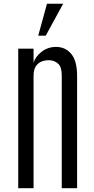

<svg xmlns="http://www.w3.org/2000/svg" viewBox="-20 -988 496 1008"><path d="M75.7 0V-732.4H156.2V-659.2Q166 -690.9 198.5 -716.3Q231 -741.7 274.4 -741.7Q323.7 -741.7 354.2 -704.8Q384.8 -668 384.8 -589.4V0H304.2V-593.3Q304.2 -636.7 284.4 -654.3Q264.6 -671.9 235.8 -671.9Q215.8 -671.9 197.5 -664.6Q179.2 -657.2 167.7 -639.4Q156.2 -621.6 156.2 -589.8V0ZM180.7 -800.8 226.6 -968.3H311.5L220.2 -800.8Z"/></svg>

Font: Antonio ExtraLight
Style: Regular
Weight: 250
Designer: Vernon Adams
Foundry: Vernon Adams
Version: Version 1.002